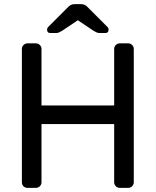

<svg xmlns="http://www.w3.org/2000/svg" viewBox="-20 -910 754 930"><path d="M628 -673V-27Q628 -16 620 -8Q612 0 601 0H560Q549 0 541 -8Q533 -16 533 -27V-309H181V-27Q181 -16 173 -8Q165 0 154 0H113Q102 0 94 -7.5Q86 -15 86 -27V-673Q86 -684 94 -692Q102 -700 113 -700H154Q165 -700 173 -692Q181 -684 181 -673V-399H533V-673Q533 -684 541 -692Q549 -700 560 -700H601Q612 -700 620 -692Q628 -684 628 -673ZM409 -871 501 -779Q506 -774 506 -766Q506 -750 490 -750H464Q455 -750 449 -752.5Q443 -755 433 -761L357 -812L281 -761Q271 -755 265 -752.5Q259 -750 250 -750H224Q208 -750 208 -766Q208 -774 213 -779L305 -871Q315 -882 323 -886Q331 -890 342 -890H372Q383 -890 391 -886Q399 -882 409 -871Z"/></svg>

Font: Contemporary
Style: Regular
Weight: 400
Designer: Victor Tran
Foundry: Victor Tran
Version: Version 1.100